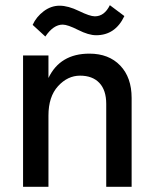

<svg xmlns="http://www.w3.org/2000/svg" viewBox="-20 -721 591 741"><path d="M167 -507V-420Q212 -514 325 -514Q400 -514 444 -468Q488 -422 488 -343V0H390V-320Q390 -373 363.5 -401Q337 -429 289 -429Q241 -429 204 -388.5Q167 -348 167 -275V0H69V-507ZM351 -585Q322 -585 281.5 -605.5Q241 -626 222 -626Q186 -626 155 -580L106 -625Q120 -656 148.5 -677.5Q177 -699 210 -699Q243 -699 285 -678.5Q327 -658 346 -658Q383 -658 404 -701L460 -659Q425 -585 351 -585Z"/></svg>

Font: Hind Medium
Style: Regular
Weight: 500
Designer: Manushi Parikh, Satya Rajpurohit
Foundry: Indian Type Foundry
Version: Version 1.201;PS 1.0;hotconv 1.0.78;makeotf.lib2.5.61930; tt